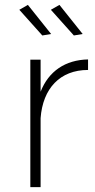

<svg xmlns="http://www.w3.org/2000/svg" viewBox="-20 -765 390 785"><path d="M189 -626 94 -745 59 -725 153 -620ZM318 -626 223 -745 188 -725 282 -620ZM146 -390V-521H104V0H146V-282C155 -403 225 -479 340 -479V-522C247 -520 179 -474 146 -390Z"/></svg>

Font: Montserrat arm ExtraLight
Style: Regular
Weight: 275
Designer: Julieta Ulanovsky
Foundry: Julieta Ulanovsky
Version: Version 6.000;PS 006.000;hotconv 1.0.88;makeotf.lib2.5.64775